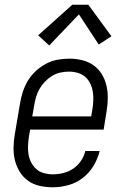

<svg xmlns="http://www.w3.org/2000/svg" viewBox="-20 -787 540 815"><path d="M204 8Q176 8 148.5 2Q121 -4 99.5 -19.5Q78 -35 64 -57.5Q50 -80 43.5 -106Q37 -132 37.5 -160.5Q38 -189 43 -218L65 -348Q69 -373 77 -397.5Q85 -422 98.5 -444.5Q112 -467 132 -485.5Q152 -504 175.5 -516.5Q199 -529 224.5 -533.5Q250 -538 275 -538Q302 -538 329 -531.5Q356 -525 377.5 -509.5Q399 -494 412.5 -471.5Q426 -449 432 -423Q438 -397 437.5 -368.5Q437 -340 432 -312L420 -237H108L103 -209Q100 -189 99 -169.5Q98 -150 101 -132Q104 -114 112.5 -97.5Q121 -81 134.5 -69Q148 -57 166.5 -52Q185 -47 204 -47Q226 -47 248.5 -52.5Q271 -58 290.5 -71Q310 -84 323.5 -104Q337 -124 342 -146H403Q395 -113 377 -83Q359 -53 331 -31.5Q303 -10 269.5 -1Q236 8 204 8ZM117 -293H367L372 -321Q375 -341 376 -360Q377 -379 374 -397.5Q371 -416 363 -432.5Q355 -449 342 -460.5Q329 -472 310.5 -477.5Q292 -483 273 -483Q255 -483 236.5 -479Q218 -475 201.5 -465Q185 -455 171 -440.5Q157 -426 147.5 -409.5Q138 -393 133 -375Q128 -357 125 -339ZM189 -594 142 -637 287 -767H355L453 -633L399 -598L315 -726Z"/></svg>

Font: Iosevka Curly Slab LtObl
Style: Regular
Weight: 300
Italic angle: -9°
Monospace: yes
Designer: Belleve Invis
Foundry: Belleve Invis
Version: Version 11.0.0; ttfautohint (v1.8.3)